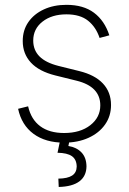

<svg xmlns="http://www.w3.org/2000/svg" viewBox="-20 -573 527 787"><path d="M428.2 -428.2 388.2 -417.5Q373.5 -461.9 341.1 -488Q308.6 -514.2 252.4 -514.2Q192.4 -514.2 154.3 -484.4Q116.2 -454.6 116.2 -406.7Q116.2 -367.7 141.8 -341.8Q167.5 -315.9 220.2 -302.7L304.7 -281.7Q368.7 -266.1 401.9 -230.7Q435.1 -195.3 435.1 -142.6Q435.1 -97.2 410.6 -62.5Q386.2 -27.8 342.8 -8.1Q299.3 11.7 242.7 11.7Q166.5 11.7 117.4 -24.4Q68.4 -60.5 54.2 -127L95.2 -137.2Q107.4 -83.5 144.8 -55.7Q182.1 -27.8 242.7 -27.8Q309.1 -27.8 350.1 -59.8Q391.1 -91.8 391.1 -141.1Q391.1 -218.3 293.9 -242.2L207 -263.7Q140.1 -280.3 106.7 -316.4Q73.2 -352.5 73.2 -404.8Q73.2 -449.2 96.2 -482.4Q119.1 -515.6 159.7 -534.4Q200.2 -553.2 252.4 -553.2Q321.8 -553.2 365.2 -520.8Q408.7 -488.3 428.2 -428.2ZM227.5 -2.9H266.1L260.3 25.4Q293.9 30.8 314 51.8Q334 72.8 334.5 108.9Q334 148.9 305.4 170.4Q276.9 191.9 220.7 193.4L219.2 159.2Q256.8 158.7 275.4 146.7Q293.9 134.8 294.4 109.9Q293.9 80.6 274.7 67.1Q255.4 53.7 215.8 53.2Z"/></svg>

Font: Inter Tight ExtraLight
Style: Regular
Weight: 250
Designer: Rasmus Andersson
Foundry: rsms
Version: Version 3.004